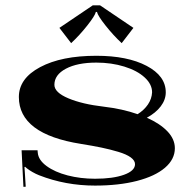

<svg xmlns="http://www.w3.org/2000/svg" viewBox="-20 -708 731 737"><path d="M364.1 -687.5 492.1 -601 447.1 -542.4Q414.3 -573 384.8 -610.4Q355.3 -647.7 352.3 -662.2H347.9Q344.8 -647.7 315.3 -610.4Q285.8 -573 253.1 -542.4L208 -601L336.1 -687.5ZM62.9 -131.1H124.1L125 -121.5Q127.6 -93.5 158.9 -70.6Q190.1 -47.6 239.5 -34.7Q288.9 -21.9 344.8 -21.9Q413.9 -21.9 456.1 -37.2Q498.3 -52.4 498.3 -77.8Q498.3 -91.8 481.9 -103.8Q465.5 -115.8 434 -125.2Q402.5 -134.6 369.8 -141.4Q337 -148.2 291.1 -155.6Q52.4 -193.2 52.4 -335.7Q52.4 -406.9 134.2 -450.4Q215.9 -493.9 349.7 -493.9Q469.4 -493.9 542.8 -455.2Q616.3 -416.5 616.3 -353.6Q616.3 -325.2 597 -299.8Q577.8 -274.5 543.7 -256.1Q594 -233.8 622.6 -203.9Q651.2 -174 651.2 -139Q651.2 -96.6 613.2 -64Q575.2 -31.5 505.5 -13.5Q435.8 4.4 344.8 4.4Q231.2 4.4 129.8 -35.4Q117.6 -40.2 104.7 -47.6Q91.8 -55.1 84.6 -60.8Q77.4 -66.4 76.9 -67.7L73.9 -66.9Q75.2 -55.5 76 -35.8L78.7 8.7L69.9 9.2ZM508.3 -269.7Q533.2 -285.4 547.9 -307Q562.5 -328.7 563.8 -353.6Q563.8 -384.6 535.2 -410.8Q506.6 -437.1 457.2 -452.4Q407.8 -467.7 349.7 -467.7Q277.1 -467.7 233 -444.3Q188.8 -420.9 188.8 -382.4Q188.8 -353.1 242.4 -330.6Q295.9 -308.1 378.5 -298.5Q449.7 -290.2 508.3 -269.7Z"/></svg>

Font: Wabroye
Style: Medium
Weight: 500
Designer: gluk
Foundry: gluk
Version: Version 0.14